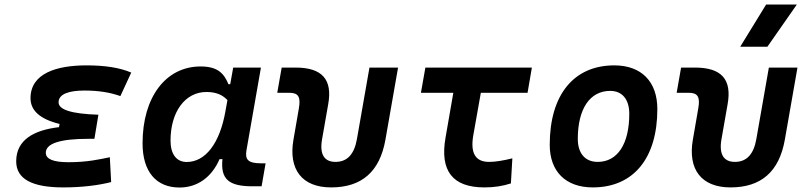

<svg xmlns="http://www.w3.org/2000/svg" viewBox="-20 -815 3556 845"><path d="M258.3 9.8C341.8 9.8 413.6 0.5 469.2 -13.7L463.4 -123C418 -113.8 364.7 -101.1 281.7 -101.1C214.8 -101.1 181.6 -114.7 181.6 -142.6C181.6 -183.6 244.1 -204.1 370.1 -204.1H395.5L413.1 -310.1C293 -314 237.8 -332.5 237.8 -364.7C237.8 -402.3 285.6 -416.5 352.1 -416.5C411.6 -416.5 463.4 -408.7 509.8 -392.1L557.6 -495.6C507.3 -517.1 442.4 -527.3 360.8 -527.3C229 -527.3 114.3 -492.2 114.3 -382.8C114.3 -328.1 156.7 -290.5 242.2 -269.5L239.7 -255.4C132.3 -242.7 51.3 -201.7 51.3 -105C51.3 -27.8 120.1 9.8 258.3 9.8Z M993.2 -444.3H985.4C966.3 -490.7 939.5 -522.5 862.8 -522.5C709.5 -522.5 607.4 -387.2 607.4 -184.1C607.4 -60.5 666.5 10.3 770 10.3C848.6 10.3 911.6 -34.7 946.3 -114.7H959C950.2 -27.3 985.8 4.9 1090.8 4.9H1131.3L1148.9 -96.2H1129.9C1070.3 -96.2 1057.6 -113.3 1064.9 -154.8L1128.4 -517.6H1006.3ZM888.7 -410.2C936.5 -410.2 962.9 -393.6 981 -374.5L972.2 -325.7C947.3 -183.6 883.8 -102.1 801.8 -102.1C756.8 -102.1 730.5 -136.2 730.5 -196.3C730.5 -321.8 793.9 -410.2 888.7 -410.2Z M1437 9.8C1572.3 9.8 1651.4 -59.6 1676.3 -200.2L1731.9 -517.6H1606L1550.8 -202.6C1539.1 -136.2 1508.3 -102.5 1456.5 -102.5C1406.7 -102.5 1385.7 -136.2 1397.5 -202.6L1424.3 -355.5C1444.3 -465.3 1397.9 -517.6 1280.8 -517.6H1219.7L1200.2 -406.7H1252.9C1293 -406.7 1304.2 -388.7 1295.4 -338.4L1271.5 -200.2C1248.5 -68.4 1310.1 9.8 1437 9.8Z M2111.8 9.8C2154.3 9.8 2192.9 3.9 2228.5 -7.8L2234.9 -118.2C2193.8 -107.9 2159.7 -102.5 2132.3 -102.5C2072.3 -102.5 2049.3 -141.1 2063 -219.7L2096.2 -406.7H2301.8L2320.8 -517.6H1852.1L1832.5 -406.7H1975.1L1940.9 -210C1915 -63 1971.7 9.8 2111.8 9.8Z M2588.9 9.8C2767.6 9.8 2873 -118.2 2873 -335C2873 -456.1 2802.7 -527.3 2683.6 -527.3C2504.9 -527.3 2399.4 -397.5 2399.4 -177.7C2399.4 -60.1 2469.7 9.8 2588.9 9.8ZM2610.4 -102.5C2555.2 -102.5 2522.9 -140.1 2522.9 -203.6C2522.9 -336.4 2576.2 -415 2665.5 -415C2718.8 -415 2749.5 -377.4 2749.5 -314C2749.5 -181.2 2697.8 -102.5 2610.4 -102.5Z M3194.8 9.8C3330.1 9.8 3409.2 -59.6 3434.1 -200.2L3489.7 -517.6H3363.8L3308.6 -202.6C3296.9 -136.2 3266.1 -102.5 3214.4 -102.5C3164.6 -102.5 3143.6 -136.2 3155.3 -202.6L3182.1 -355.5C3202.1 -465.3 3155.8 -517.6 3038.6 -517.6H2977.5L2958 -406.7H3010.7C3050.8 -406.7 3062 -388.7 3053.2 -338.4L3029.3 -200.2C3006.3 -68.4 3067.9 9.8 3194.8 9.8ZM3237.8 -609.4H3357.4L3486.8 -794.9H3351.6Z"/></svg>

Font: Cascadia Mono PL SemiBold
Style: Italic
Weight: 600
Italic angle: -10°
Monospace: yes
Designer: Aaron Bell
Foundry: Saja Typeworks
Version: Version 2404.023